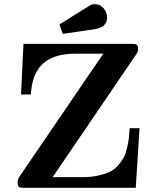

<svg xmlns="http://www.w3.org/2000/svg" viewBox="-20 -895 742 915"><path d="M64 -25.9Q64 -40 71.8 -51.8L472.2 -639.2H341.8Q236.8 -639.2 184.8 -592Q132.8 -544.9 127 -444.8H80.1L91.8 -686H606Q619.1 -686 624.5 -685.1Q629.9 -684.1 634 -678.5Q638.2 -672.9 638.2 -660.9Q638.2 -648.9 629.9 -637.2L231 -50.8H371.1Q414.1 -50.8 448 -58.3Q481.9 -65.9 504.4 -76.9Q526.9 -87.9 543.9 -107.9Q561 -127.9 570.1 -145Q579.1 -162.1 585.4 -189.5Q591.8 -216.8 594 -235.4Q596.2 -253.9 598.1 -284.2H645L627 0H96.2Q83 0 77.4 -1Q71.8 -2 67.9 -7.3Q64 -12.7 64 -25.9ZM263.2 -778.3Q405.3 -868.2 414.1 -872.1Q422.9 -875 433.1 -875H434.1Q457 -875 473.6 -855.7Q490.2 -836.4 490.2 -812Q490.2 -804.2 488.8 -796.6Q487.3 -789.1 483.2 -784.2Q479 -779.3 476.1 -774.7Q473.1 -770 465.6 -767.1Q458 -764.2 455.1 -762.2Q452.1 -760.3 442.1 -758.3Q432.1 -756.3 430.2 -755.9Q428.2 -755.4 417 -753.4L406.2 -752.4Q370.1 -746.6 279.3 -733.4Z"/></svg>

Font: CMU Serif
Style: Bold
Weight: 700
Version: Version 0.7.0